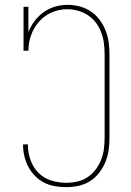

<svg xmlns="http://www.w3.org/2000/svg" viewBox="-20 -763 540 791"><path d="M253 8Q229 8 206 4Q183 0 162 -10.5Q141 -21 124.5 -38Q108 -55 97 -75.5Q86 -96 80.5 -119Q75 -142 75 -166V-168H95V-166Q95 -135 105.5 -104.5Q116 -74 138 -51.5Q160 -29 190.5 -19.5Q221 -10 253 -10Q276 -10 298.5 -15Q321 -20 340.5 -33Q360 -46 374 -64.5Q388 -83 396.5 -104.5Q405 -126 408 -149Q411 -172 411 -195V-540Q411 -563 408 -585.5Q405 -608 397 -629.5Q389 -651 375 -669.5Q361 -688 342 -700.5Q323 -713 300.5 -719Q278 -725 256 -725Q223 -725 192.5 -711.5Q162 -698 140.5 -673.5Q119 -649 108 -618Q97 -587 97 -554H77V-735H97V-631Q107 -656 123 -677Q139 -698 160 -713Q181 -728 206.5 -735.5Q232 -743 258 -743Q284 -743 308.5 -736.5Q333 -730 354 -716Q375 -702 390 -682Q405 -662 414.5 -638.5Q424 -615 427.5 -590Q431 -565 431 -540V-195Q431 -169 427.5 -144Q424 -119 414 -95Q404 -71 388 -50.5Q372 -30 350.5 -16.5Q329 -3 303.5 2.5Q278 8 253 8Z"/></svg>

Font: Iosevka Curly Slab Thin
Style: Regular
Weight: 100
Monospace: yes
Designer: Belleve Invis
Foundry: Belleve Invis
Version: Version 22.1.2; ttfautohint (v1.8.4)